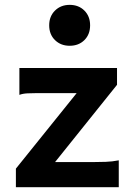

<svg xmlns="http://www.w3.org/2000/svg" viewBox="-20 -782 558 802"><path d="M61 -498H468.8V-427.7L210 -105H368.7Q394.5 -105 421.9 -106Q449.2 -106.9 476.1 -112.3V0H46.4V-77.6L300.3 -393.1H136.7Q115.2 -393.1 95 -392.1Q74.7 -391.1 61 -385.7ZM185.5 -676.3Q185.5 -713.9 209.7 -737.8Q233.9 -761.7 271 -761.7Q308.6 -761.7 332.5 -737.8Q356.4 -713.9 356.4 -676.3Q356.4 -638.2 332.5 -614.5Q308.6 -590.8 271 -590.8Q233.9 -590.8 209.7 -614.5Q185.5 -638.2 185.5 -676.3Z"/></svg>

Font: Andika
Style: Bold
Weight: 700
Designer: Victor Gaultney, Annie Olsen, Julie Remington, Don Collingsworth, Eric Hays, Becca Hirsbrunner
Foundry: SIL International
Version: Version 6.101